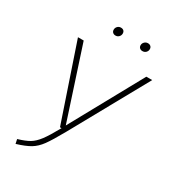

<svg xmlns="http://www.w3.org/2000/svg" viewBox="-205 -957 963 1075"><g transform="rotate(30 276.5 -419.5)"><path d="M281 -191Q238 -114 212.5 -79Q187 -44 156 -25.5Q125 -7 69 10L63 -18Q110 -32 136 -47.5Q162 -63 186.5 -95.5Q211 -128 248 -195H238L73 -682H110L261 -220L515 -682H553ZM225 -819Q225 -831 233.5 -840Q242 -849 255 -849Q267 -849 273.5 -842.5Q280 -836 280 -825Q280 -813 271.5 -804Q263 -795 250 -795Q239 -795 232 -801.5Q225 -808 225 -819ZM399 -819Q399 -831 408 -840Q417 -849 430 -849Q441 -849 448 -842.5Q455 -836 455 -825Q455 -813 446.5 -804Q438 -795 424 -795Q413 -795 406 -801.5Q399 -808 399 -819Z"/></g></svg>

Font: FiraGO UltraLight
Style: Italic
Weight: 200
Italic angle: -8°
Designer: bBox Type GmbH
Foundry: bBox Type GmbH
Version: Version 1.001